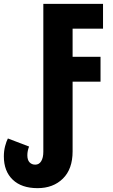

<svg xmlns="http://www.w3.org/2000/svg" viewBox="-29 -734 588 997"><path d="M166 243Q83 243 37 199Q-9 155 -9 78Q-9 50 -2.5 25Q4 0 12 -15L122 27Q113 50 113 72Q113 97 124.5 109Q136 121 154 121Q174 121 185 103Q196 85 196 54V-714H506V-585H348V-439H493V-310H348V52Q348 144 297.5 193.5Q247 243 166 243Z"/></svg>

Font: Noto Sans ExtraCondensed ExtraBold
Style: Regular
Weight: 800
Width: 2
Designer: Monotype Design Team
Foundry: Monotype Imaging Inc.
Version: Version 2.013; ttfautohint (v1.8.4.7-5d5b)